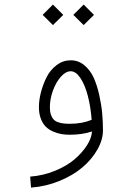

<svg xmlns="http://www.w3.org/2000/svg" viewBox="-20 -600 570 855"><path d="M306.6 -533.7 352.5 -579.6 398.4 -533.7 352.5 -488.3ZM169.9 -533.7 215.8 -579.6 261.7 -533.7 215.8 -488.3ZM388.2 -66.4Q383.8 -124 371.1 -173.1Q358.4 -222.2 338.1 -252.4Q317.9 -282.7 294.9 -282.7Q272.9 -282.7 251.2 -258.5Q229.5 -234.4 215.8 -196.8Q202.1 -159.2 202.1 -122.6Q202.1 -103.5 206.5 -90.1Q210.9 -76.7 218.3 -68.6Q225.6 -60.5 237.5 -56.2Q249.5 -51.8 261.7 -50.3Q273.9 -48.8 291 -48.8Q345.7 -48.8 388.2 -66.4ZM438.5 -19.5Q438.5 22.5 413.8 65.9Q389.2 109.4 347.4 145Q305.7 180.7 245.1 205.6Q184.6 230.5 118.2 235.4L114.3 186.5Q172.4 182.1 224.9 160.6Q277.3 139.2 312 109.4Q346.7 79.6 367.4 46.9Q388.2 14.2 389.6 -14.6Q346.2 0 291 0Q271.5 0 253.9 -2.9Q236.3 -5.9 217.3 -13.9Q198.2 -22 184.6 -35.2Q170.9 -48.3 162.1 -70.8Q153.3 -93.3 153.3 -122.6Q153.3 -154.3 162.4 -189.2Q171.4 -224.1 187.7 -256.6Q204.1 -289.1 232.4 -310.3Q260.7 -331.5 294.9 -331.5Q329.1 -331.5 355.5 -309.6Q381.8 -287.6 397 -254.4Q412.1 -221.2 421.9 -177.2Q431.6 -133.3 435.1 -95.2Q438.5 -57.1 438.5 -19.5Z"/></svg>

Font: AzarMehrMonospaced
Style: SerifRegular
Weight: 1
Designer: Amin Abedi
Version: Version 1.00